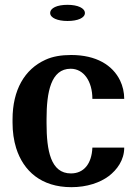

<svg xmlns="http://www.w3.org/2000/svg" viewBox="-20 -766 561 796"><path d="M32 -257C32 -220 37 -184 47 -152C77 -57 151 10 276 10C341 10 395 -9 431 -36C465 -62 495 -102 495 -154H363C360 -86 327 -47 274 -47C190 -47 173 -142 173 -255V-273C173 -384 191 -481 273 -481C327 -481 363 -429 363 -356H495C495 -383 489 -409 478 -432C447 -496 379 -538 275 -538C234 -538 198 -532 168 -518C82 -479 32 -393 32 -271ZM188 -712C188 -692 218 -679 260 -679C303 -679 332 -692 332 -712C332 -732 303 -746 260 -746C217 -746 188 -733 188 -712Z"/></svg>

Font: Aerodynamic
Style: Regular
Weight: 500
Designer: Google
Version: Version 2.000980; 2014